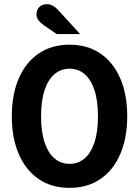

<svg xmlns="http://www.w3.org/2000/svg" viewBox="-20 -896 672 928"><path d="M316 12Q229 12 166.7 -30.7Q104.4 -73.3 70.8 -151.3Q37.1 -229.3 37.1 -334Q37.1 -439.5 70.8 -517.1Q104.4 -594.7 166.7 -637.3Q229 -680 316 -680Q403 -680 465.3 -637.3Q527.6 -594.7 561.2 -517.1Q594.9 -439.5 594.9 -334Q594.9 -229.3 561.2 -151.3Q527.6 -73.3 465.3 -30.7Q403 12 316 12ZM316 -104Q357.7 -104 388.4 -129.9Q419.1 -155.8 436.3 -207.1Q453.5 -258.3 453.5 -334Q453.5 -409.9 436.3 -461Q419.1 -512.2 388.4 -538.1Q357.7 -564 316 -564Q275.1 -564 244 -538.1Q212.9 -512.2 195.7 -461Q178.5 -409.9 178.5 -334Q178.5 -258.3 195.7 -207.1Q212.9 -155.8 244 -129.9Q275.1 -104 316 -104ZM254.3 -731.2 194.7 -772.2Q171.5 -788.6 163.9 -800.8Q156.4 -812.9 156.4 -827.5Q156.4 -848.1 169.9 -861.9Q183.3 -875.7 207.4 -875.7Q222.9 -875.7 236.8 -867.5Q250.8 -859.3 267.2 -840.8L367.4 -731.2Z"/></svg>

Font: Atkinson Hyperlegible Mono ExtraLight
Style: Regular
Weight: 200
Monospace: yes
Designer: Elliott Scott, Megan Eiswerth, Linus Boman, Theodore Petrosky, Letters from Sweden
Foundry: Applied Design Works, Letters from Sweden
Version: Version 2.001